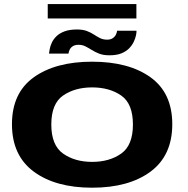

<svg xmlns="http://www.w3.org/2000/svg" viewBox="-20 -890 894 915"><path d="M419 4.5Q594 4.5 697.5 -72.2Q801 -149 801 -298Q801 -447 697.5 -521.5Q594 -596 419 -596Q244.5 -596 140.8 -521.5Q37 -447 37 -298Q37 -149 140.8 -72.2Q244.5 4.5 419 4.5ZM419 -118.5Q337 -118.5 280.8 -158Q224.5 -197.5 224.5 -296.5Q224.5 -396 280.8 -434.8Q337 -473.5 419 -473.5Q501.5 -473.5 557.5 -434.8Q613.5 -396 613.5 -296.5Q613.5 -197.5 557.5 -158Q501.5 -118.5 419 -118.5ZM501.5 -626.5Q536.5 -626.5 559.2 -636Q582 -645.5 596 -660.2Q610 -675 617.5 -691Q625 -707 628 -721.2Q631 -735.5 630.5 -743.5H538Q537.5 -736 532.8 -725.8Q528 -715.5 517.5 -708.2Q507 -701 491 -701Q471.5 -701 457 -708.2Q442.5 -715.5 427.8 -725.2Q413 -735 394 -742.2Q375 -749.5 346.5 -749.5Q311.5 -749.5 287.5 -740.5Q263.5 -731.5 249 -717.2Q234.5 -703 227 -686.8Q219.5 -670.5 217 -656.5Q214.5 -642.5 213.5 -634.5H306.5Q307 -642 311.5 -652.2Q316 -662.5 326.5 -669.5Q337 -676.5 354.5 -676.5Q372.5 -676.5 387.2 -669Q402 -661.5 417.5 -651.8Q433 -642 452.8 -634.2Q472.5 -626.5 501.5 -626.5ZM207.5 -802H630V-870.5H207.5Z"/></svg>

Font: Anybody Expanded
Style: Bold
Weight: 700
Width: 7
Designer: Tyler Finck
Foundry: Etcetera Type Company
Version: Version 1.113;gftools[0.9.25]